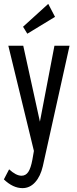

<svg xmlns="http://www.w3.org/2000/svg" viewBox="-27 -776 396 991"><path d="M89 195Q40 195 -7 150L20 98Q56 131 84 131Q106 131 119 111.5Q132 92 140 49L148 3L16 -540H93L179 -148L254 -540H332L194 82Q182 134 154.5 164.5Q127 195 89 195ZM92 -638 222 -756 257 -689 114 -602Z"/></svg>

Font: Pathway Gothic One
Style: Regular
Weight: 400
Version: Version 1.003; ttfautohint (v1.8.4.7-5d5b);gftools[0.9.26]